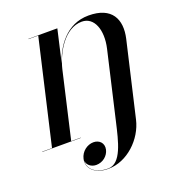

<svg xmlns="http://www.w3.org/2000/svg" viewBox="-229 -898 1189 1297"><g transform="rotate(-20 365.5 -250.0)"><path d="M-54 -2V0H223V-2H154.5L264.5 -479.5C290.5 -588 372 -736 497 -736C585.5 -736 624.5 -632.5 595.5 -506L483 -20C453.5 107 421.5 257.5 326.5 257.5C234 257.5 187 210 191.5 152.5C193.5 182 221.5 207.5 259.5 207.5C308 207.5 346 173.5 355.5 133C366 85.5 332.5 56.5 292.5 56.5C247 56.5 203 90 192 138.5C176.5 205 230.5 260 326.5 260C464 260 585.5 141.5 615.5 11.5L740 -524.5C770 -656.5 721 -759.5 554 -759.5C392 -759.5 308.5 -625 274 -519L327 -750H119V-748H189L16.5 -2Z"/></g></svg>

Font: Bodoni* 96pt
Style: Bold Italic
Weight: 700
Italic angle: -13°
Version: Version 2.3